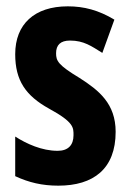

<svg xmlns="http://www.w3.org/2000/svg" viewBox="-20 -576 409 606"><path d="M345 -160C345 -249 292 -291 231 -330C163 -371 157 -384 157 -408C157 -434 171 -448 201 -448C245 -448 269 -430 303 -409L341 -514C291 -544 245 -556 194 -556C89 -556 28 -500 28 -405C28 -322 61 -274 135 -233C214 -190 212 -173 212 -149C212 -118 195 -100 162 -100C112 -100 64 -122 28 -145V-20C71 0 113 10 164 10C275 10 345 -43 345 -160Z"/></svg>

Font: Noto Sans Gurmukhi ExtraCondensed
Style: Bold
Weight: 700
Width: 2
Designer: Jelle Bosma - Monotype Design Team
Foundry: Monotype Imaging Inc.
Version: Version 2.004